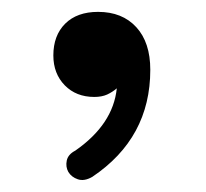

<svg xmlns="http://www.w3.org/2000/svg" viewBox="-20 -753 349 325"><path d="M146 -732.9Q187 -732.9 210.7 -707Q234.4 -681.2 234.4 -634.8Q234.4 -519.5 136.2 -453.6Q122.6 -445.8 111.8 -449.5Q101.1 -453.1 95.7 -461.9Q90.8 -470.7 93 -481.2Q95.2 -491.7 107.4 -498Q171.4 -542.5 177.7 -603.5Q170.4 -597.2 161.4 -593Q152.3 -588.9 139.6 -588.9Q108.9 -588.9 89.6 -608.6Q70.3 -628.4 70.3 -659.2Q70.3 -692.9 90.3 -712.9Q110.4 -732.9 146 -732.9Z"/></svg>

Font: Mikhak-FD Medium
Style: Regular
Weight: 500
Designer: Amin Abedi
Version: Version 3.2